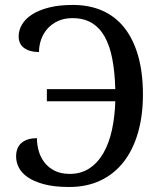

<svg xmlns="http://www.w3.org/2000/svg" viewBox="-20 -744 653 774"><path d="M258.8 9.8Q197.8 9.8 156.7 -1.5Q115.7 -12.7 90.8 -30.3Q65.9 -47.9 55.4 -69.6Q44.9 -91.3 44.9 -112.8Q44.9 -149.9 67.4 -168.5Q89.8 -187 128.9 -187Q128.9 -160.6 136.2 -135Q143.6 -109.4 159.4 -88.9Q175.3 -68.4 200.4 -55.7Q225.6 -43 261.2 -43Q306.6 -43 340.3 -65.2Q374 -87.4 396.7 -126.7Q419.4 -166 431.2 -219.7Q442.9 -273.4 444.8 -335.9H168.9V-384.8H444.8Q442.9 -453.6 432.6 -506.8Q422.4 -560.1 401.9 -596.4Q381.3 -632.8 349.4 -651.9Q317.4 -670.9 272 -670.9Q239.3 -670.9 214.1 -659.4Q189 -647.9 171.9 -628.9Q154.8 -609.9 146 -585.2Q137.2 -560.5 137.2 -534.2Q100.1 -534.2 77.6 -550.3Q55.2 -566.4 55.2 -597.2Q55.2 -622.1 68.6 -645Q82 -668 109.1 -685.5Q136.2 -703.1 177.2 -713.6Q218.3 -724.1 273.9 -724.1Q340.3 -724.1 392.8 -700.9Q445.3 -677.7 481.4 -632.1Q517.6 -586.4 536.9 -518.8Q556.2 -451.2 556.2 -362.8Q556.2 -278.3 536.4 -209.5Q516.6 -140.6 478.8 -91.8Q440.9 -43 385.5 -16.6Q330.1 9.8 258.8 9.8Z"/></svg>

Font: Droid-TTFautohint Serif
Style: Regular
Weight: 400
Foundry: Ascender Corporation
Version: Version 1.00; ttfautohint (v1.00rc1.4-1a1c-dirty) -l 8 -r 50